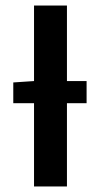

<svg xmlns="http://www.w3.org/2000/svg" viewBox="-20 -674 361 694"><path d="M103 0H222V-301H293V-381H222V-654H103V-381L28 -376V-301H103Z"/></svg>

Font: Source Sans Pro Semibold
Style: Regular
Weight: 600
Designer: Paul D. Hunt
Foundry: Adobe Systems Incorporated
Version: Version 3.006;hotconv 1.0.111;makeotfexe 2.5.65597